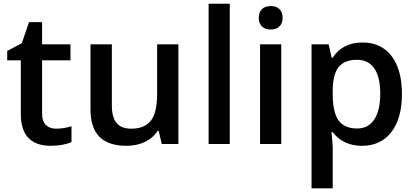

<svg xmlns="http://www.w3.org/2000/svg" viewBox="-20 -780 2248 1040"><path d="M283.2 -83Q325.2 -83 367.2 -96.2V-9.8Q348.1 -1.5 318.1 4.2Q288.1 9.8 255.9 9.8Q92.8 9.8 92.8 -162.1V-453.1H19V-503.9L98.1 -545.9L137.2 -660.2H208V-540H361.8V-453.1H208V-164.1Q208 -122.6 228.8 -102.8Q249.5 -83 283.2 -83Z M856 0 839.8 -70.8H834Q810.1 -33.2 765.9 -11.7Q721.7 9.8 665 9.8Q566.9 9.8 518.6 -39.1Q470.2 -87.9 470.2 -187V-540H585.9V-207Q585.9 -145 611.3 -114Q636.7 -83 690.9 -83Q763.2 -83 797.1 -126.2Q831.1 -169.4 831.1 -271V-540H946.3V0Z M1224.6 0H1109.9V-759.8H1224.6Z M1503.4 0H1388.7V-540H1503.4ZM1381.8 -683.1Q1381.8 -713.9 1398.7 -730.5Q1415.5 -747.1 1446.8 -747.1Q1477.1 -747.1 1493.9 -730.5Q1510.7 -713.9 1510.7 -683.1Q1510.7 -653.8 1493.9 -637Q1477.1 -620.1 1446.8 -620.1Q1415.5 -620.1 1398.7 -637Q1381.8 -653.8 1381.8 -683.1Z M1941.4 9.8Q1838.9 9.8 1782.2 -64H1775.4Q1782.2 4.4 1782.2 19V240.2H1667.5V-540H1760.3Q1764.2 -524.9 1776.4 -467.8H1782.2Q1835.9 -549.8 1943.4 -549.8Q2044.4 -549.8 2100.8 -476.6Q2157.2 -403.3 2157.2 -271Q2157.2 -138.7 2099.9 -64.5Q2042.5 9.8 1941.4 9.8ZM1913.6 -456.1Q1845.2 -456.1 1813.7 -416Q1782.2 -376 1782.2 -288.1V-271Q1782.2 -172.4 1813.5 -128.2Q1844.7 -84 1915.5 -84Q1975.1 -84 2007.3 -132.8Q2039.6 -181.6 2039.6 -272Q2039.6 -362.8 2007.6 -409.4Q1975.6 -456.1 1913.6 -456.1Z"/></svg>

Font: f1_44652          
Style: Regular
Weight: 600
Foundry: Ascender Corporation
Version: Version 1.10